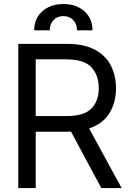

<svg xmlns="http://www.w3.org/2000/svg" viewBox="-20 -949 648 969"><path d="M72.3 0V-727.5H318.4Q403.8 -727.5 458.3 -698.5Q512.7 -669.4 539.1 -618.9Q565.4 -568.4 565.4 -503.9Q565.4 -431.6 532.2 -377.9Q499 -324.2 429.7 -300.8L593.8 0H491.2L338.4 -284.7Q329.1 -284.2 319.3 -284.2H160.2V0ZM160.2 -363.3H316.4Q403.8 -363.3 441.2 -401.1Q478.5 -439 478.5 -503.9Q478.5 -569.8 441.2 -609.6Q403.8 -649.4 315.4 -649.4H160.2ZM152.8 -795.9Q152.8 -855.5 193.6 -892.1Q234.4 -928.7 299.8 -928.7Q365.2 -928.7 406 -892.1Q446.8 -855.5 446.8 -795.9H368.7Q368.7 -827.6 349.6 -847.7Q330.6 -867.7 299.8 -867.7Q269 -867.7 250 -847.7Q231 -827.6 231 -795.9Z"/></svg>

Font: Inter Display
Style: Regular
Weight: 400
Designer: Rasmus Andersson
Foundry: rsms
Version: Version 4.000;git-37864ae